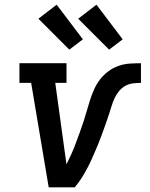

<svg xmlns="http://www.w3.org/2000/svg" viewBox="-20 -800 640 820"><path d="M188 0 113 -446H63V-530H264V-446H216L253 -177Q256 -157 258.5 -137Q261 -117 264 -98Q275 -120 285 -142.5Q295 -165 303.5 -188Q312 -211 320.5 -234Q329 -257 336.5 -280Q344 -303 350.5 -326Q357 -349 364.5 -372.5Q372 -396 382 -418.5Q392 -441 407.5 -461Q423 -481 443.5 -496Q464 -511 487.5 -519Q511 -527 535 -528.5Q559 -530 582 -530V-446Q566 -446 548.5 -444Q531 -442 515.5 -433.5Q500 -425 488.5 -411Q477 -397 469.5 -381Q462 -365 457 -348.5Q452 -332 446.5 -315.5Q441 -299 435.5 -282.5Q430 -266 424 -250Q418 -234 412 -217.5Q406 -201 399.5 -185Q393 -169 386 -153Q379 -137 372 -121Q365 -105 357 -89.5Q349 -74 340 -58.5Q331 -43 321 -28.5Q311 -14 299 0ZM446 -588 314 -720 392 -780 504 -632ZM276 -588 144 -720 222 -780 334 -632Z"/></svg>

Font: Iosevka Slab MdExObl
Style: Regular
Weight: 500
Width: 7
Italic angle: -9°
Monospace: yes
Designer: Belleve Invis
Foundry: Belleve Invis
Version: Version 11.1.1; ttfautohint (v1.8.3)